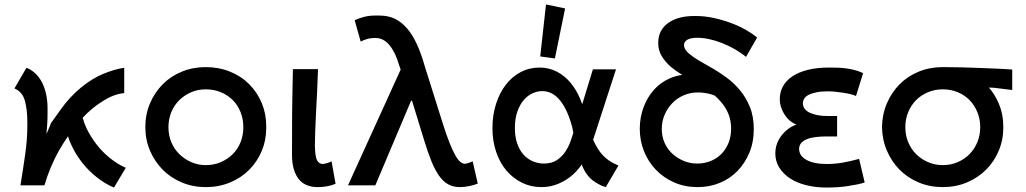

<svg xmlns="http://www.w3.org/2000/svg" viewBox="-20 -834 4617 864"><path d="M493 10Q454 -6 416.5 -35.5Q379 -65 349.5 -102.5Q320 -140 301 -182Q291 -202 286 -221Q265 -190 245 -156Q204 -82 180 0H72Q84 -73 93.5 -140.5Q103 -208 103 -265Q103 -271 103 -277Q103 -282 103 -286Q103 -340 92 -380.5Q81 -421 45 -436L99 -529Q120 -521 137.5 -505Q155 -489 167.5 -466Q180 -443 187 -412.5Q194 -382 194 -346Q194 -334 194 -323Q194 -300 192.5 -275.5Q191 -251 189 -231Q209 -276 209 -279Q209 -280 209 -280Q209 -280 207.5 -278Q206 -276 206 -276Q206 -276 206 -276Q207 -276 250 -337Q293 -398 344.5 -440Q396 -482 446.5 -502.5Q497 -523 539 -529V-415Q491 -411 438 -376Q393 -348 352 -304Q359 -279 370 -255Q389 -217 415 -183.5Q441 -150 475 -122.5Q509 -95 546 -79Z M906 8Q848 8 798 -13Q748 -34 712 -70.5Q676 -107 655 -156Q634 -205 634 -262Q634 -320 655 -369Q676 -418 712 -454.5Q748 -491 798 -511.5Q848 -532 906 -532Q965 -532 1015.5 -511.5Q1066 -491 1102 -454.5Q1138 -418 1158 -370Q1178 -322 1178 -267Q1178 -265 1178 -262Q1178 -259 1178 -257Q1178 -203 1158 -155Q1138 -107 1102 -70.5Q1066 -34 1015.5 -13Q965 8 906 8ZM906 -91Q943 -91 974 -104.5Q1005 -118 1027.5 -140.5Q1050 -163 1062.5 -194Q1075 -225 1075 -262Q1075 -298 1062.5 -329.5Q1050 -361 1027.5 -383.5Q1005 -406 974 -419Q943 -432 906 -432Q871 -432 840.5 -419Q810 -406 787 -383.5Q764 -361 751 -329.5Q738 -298 738 -262Q738 -225 751 -194Q764 -163 787 -140.5Q810 -118 840.5 -104.5Q871 -91 906 -91Z M1409 8Q1383 8 1361.5 -0.5Q1340 -9 1325.5 -26.5Q1311 -44 1302.5 -71.5Q1294 -99 1294 -137Q1294 -274 1294.5 -322Q1295 -370 1296 -419.5Q1297 -469 1298 -523H1411Q1410 -483 1407.5 -433Q1405 -383 1402.5 -334Q1400 -285 1398.5 -244.5Q1397 -204 1397 -180Q1398 -129 1406.5 -113Q1415 -97 1432 -96Q1442 -97 1452 -100Q1462 -103 1472 -108L1490 -7Q1472 1 1451 4.5Q1430 8 1409 8Z M2049 8Q2020 8 1997 -4.5Q1974 -17 1955.5 -43.5Q1937 -70 1921 -109.5Q1905 -149 1888 -205L1834 -381H1830L1669 0H1546L1783 -521L1775 -544Q1767 -572 1756 -594Q1745 -616 1732 -631.5Q1719 -647 1703.5 -655Q1688 -663 1670 -663Q1646 -663 1630.5 -658Q1615 -653 1603 -647L1576 -743Q1595 -752 1618 -758Q1641 -764 1667 -764Q1675 -764 1683 -764Q1686 -764 1688 -764Q1726 -764 1756 -750Q1786 -736 1811.5 -706.5Q1837 -677 1856.5 -634Q1876 -591 1892 -534L1972 -280Q1989 -226 2003 -191Q2017 -156 2029 -135Q2041 -114 2051.5 -105.5Q2062 -97 2073 -97Q2080 -98 2089 -101Q2098 -104 2107 -108L2130 -8Q2117 -2 2093.5 3Q2070 8 2049 8Z M2706 8 2688 2Q2669 -7 2653 -18Q2637 -29 2624 -45.5Q2611 -62 2601 -85Q2600 -89 2598 -94Q2580 -68 2557 -47Q2528 -22 2492.5 -7Q2457 8 2416 8Q2369 8 2328.5 -12Q2288 -32 2258.5 -67Q2229 -102 2212.5 -151Q2196 -200 2196 -257Q2196 -316 2212 -366Q2228 -416 2256 -452.5Q2284 -489 2323 -509.5Q2362 -530 2408 -530Q2449 -530 2484 -512.5Q2519 -495 2545.5 -464Q2572 -433 2590 -391Q2595 -378 2600 -365L2648 -522H2752L2649 -205Q2659 -183 2669 -167Q2681 -147 2694 -134Q2707 -121 2718.5 -113Q2730 -105 2740 -100L2763 -89ZM2523 -796 2477 -571 2411 -580 2437 -814ZM2548 -200Q2555 -220 2560 -236Q2558 -249 2555 -262Q2548 -288 2539 -312Q2530 -336 2518 -356.5Q2506 -377 2491.5 -392Q2477 -407 2459 -415.5Q2441 -424 2420 -424Q2398 -424 2376 -414Q2354 -404 2336.5 -383.5Q2319 -363 2308 -331.5Q2297 -300 2297 -258Q2297 -218 2307.5 -188Q2318 -158 2335.5 -138.5Q2353 -119 2377 -108.5Q2401 -98 2427 -98Q2463 -98 2486 -113.5Q2509 -129 2524 -151.5Q2539 -174 2548 -200Z M3119 8Q3062 8 3014 -13Q2966 -34 2931.5 -70Q2897 -106 2878 -153.5Q2859 -201 2859 -254Q2859 -305 2875.5 -350Q2892 -395 2921.5 -428.5Q2951 -462 2993 -481Q3020 -493 3050 -497Q3022 -514 2998 -534Q2974 -555 2958 -581Q2942 -607 2942 -641Q2942 -698 2986 -730Q3030 -762 3105 -762Q3108 -762 3110 -762Q3152 -762 3192.5 -753Q3233 -744 3269.5 -730.5Q3306 -717 3336.5 -699.5Q3367 -682 3387 -665L3337 -578Q3314 -597 3286 -613Q3258 -629 3228.5 -640.5Q3199 -652 3171 -658Q3143 -664 3118 -664Q3089 -664 3073.5 -655.5Q3058 -647 3058 -631Q3058 -617 3070.5 -603Q3083 -589 3102.5 -576Q3122 -563 3146 -549.5Q3170 -536 3194 -522Q3221 -506 3251.5 -483.5Q3282 -461 3309 -429Q3336 -397 3354 -354Q3372 -311 3372 -253Q3372 -194 3352 -146.5Q3332 -99 3298.5 -64.5Q3265 -30 3219 -11Q3173 8 3119 8ZM3222 -378Q3210 -392 3196 -404Q3188 -407 3179 -410Q3149 -418 3121 -418Q3087 -418 3057.5 -405.5Q3028 -393 3006 -370.5Q2984 -348 2971 -318Q2958 -288 2958 -254Q2958 -219 2971 -190.5Q2984 -162 3006 -142Q3028 -122 3056.5 -110Q3085 -98 3117 -98Q3149 -98 3177 -109Q3205 -120 3225.5 -140.5Q3246 -161 3258 -190Q3270 -219 3270 -255Q3270 -293 3257 -323.5Q3244 -354 3222 -378Z M3871 -13Q3857 -8 3837 -4Q3817 0 3794 3.5Q3771 7 3747 8.5Q3723 10 3700 10Q3651 10 3608.5 -0.5Q3566 -11 3535.5 -31Q3505 -51 3487 -79.5Q3469 -108 3469 -143Q3469 -167 3476.5 -187.5Q3484 -208 3497.5 -225Q3511 -242 3528 -254.5Q3545 -267 3563 -273V-274Q3549 -279 3536 -289.5Q3523 -300 3512.5 -315.5Q3502 -331 3495.5 -349.5Q3489 -368 3489 -388Q3489 -419 3503 -445Q3517 -471 3545 -490Q3573 -509 3614.5 -519.5Q3656 -530 3710 -530Q3727 -530 3746.5 -529.5Q3766 -529 3785.5 -526.5Q3805 -524 3825 -519Q3845 -514 3864 -505L3832 -402Q3821 -407 3806.5 -410.5Q3792 -414 3775 -416.5Q3758 -419 3740.5 -421Q3723 -423 3706 -423Q3675 -423 3653.5 -418.5Q3632 -414 3618.5 -407Q3605 -400 3599 -390Q3593 -380 3593 -369Q3593 -355 3601 -344.5Q3609 -334 3623.5 -327Q3638 -320 3658 -316Q3678 -312 3700 -312H3747V-220H3701Q3675 -220 3652.5 -217.5Q3630 -215 3613 -208.5Q3596 -202 3586 -191Q3576 -180 3576 -164Q3576 -133 3609 -114.5Q3642 -96 3701 -96Q3736 -96 3771 -102Q3806 -108 3846 -119Z M4222 8Q4164 8 4114 -13Q4064 -34 4028 -70.5Q3992 -107 3971 -156Q3950 -205 3949 -262Q3950 -320 3971 -369Q3992 -418 4028 -454.5Q4064 -491 4114 -511.5Q4164 -532 4222 -532Q4224 -532 4225 -532Q4266 -532 4304 -531Q4342 -530 4380.5 -528.5Q4419 -527 4457 -525.5Q4495 -524 4535 -521V-429Q4508 -432 4490 -434.5Q4472 -437 4453 -439Q4442 -440 4430 -440Q4457 -409 4474 -369Q4495 -320 4495 -262Q4495 -205 4474.5 -156Q4454 -107 4417.5 -70.5Q4381 -34 4331 -13Q4281 8 4222 8ZM4222 -91Q4259 -91 4290 -104.5Q4321 -118 4343 -140.5Q4365 -163 4378 -194Q4391 -225 4391 -262Q4391 -298 4378 -329.5Q4365 -361 4343 -383.5Q4321 -406 4290 -419Q4259 -432 4222 -432Q4187 -432 4156 -419Q4125 -406 4102.5 -383.5Q4080 -361 4067 -329.5Q4054 -298 4054 -262Q4054 -225 4067 -194Q4080 -163 4102.5 -140.5Q4125 -118 4156 -104.5Q4187 -91 4222 -91Z"/></svg>

Font: Rising Sun SemiBold
Style: Regular
Weight: 600
Designer: Matt McInerney, Pablo Impallari, Rodrigo Fuenzalida (Raleway font), Stephen Hutchings (Greek), Cristiano Sobral (main ch
Foundry: The Rising Sun Project Authors
Version: Version 4.327; ttfautohint (v1.8.4.7-5d5b-dirty)